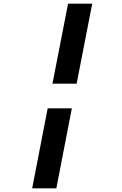

<svg xmlns="http://www.w3.org/2000/svg" viewBox="-20 -821 660 1041"><path d="M395.5 -367.5 480 -801H349L264.5 -367.5ZM154.5 200H285.5L369.5 -233.5H238.5Z"/></svg>

Font: Monaspace Krypton SemiBold
Style: Italic
Weight: 600
Italic angle: -11°
Designer: Riley Cran & the Lettermatic Team
Foundry: Lettermatic
Version: Version 1.101 (Monaspace Krypton)